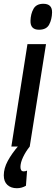

<svg xmlns="http://www.w3.org/2000/svg" viewBox="-71 -774 295 1014"><path d="M158 -754Q205 -754 204 -708Q203 -671 188.5 -644Q174 -617 135 -617Q89 -617 90 -664Q91 -701 106 -727.5Q121 -754 158 -754ZM-11 0 74 -541H172L86 0ZM28 -6 86 0Q65 26 51 55.5Q37 85 37 108Q37 131 54 131Q64 131 72 127L66 207Q44 220 18 220Q-13 220 -32 202.5Q-51 185 -51 152Q-51 115 -30 76Q-9 37 28 -6Z"/></svg>

Font: Georama ExtraCondensed SemiBold
Style: Italic
Weight: 600
Width: 2
Italic angle: -9°
Designer: Jean-Baptiste Levee
Foundry: Production Type
Version: Version 1.000